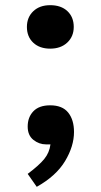

<svg xmlns="http://www.w3.org/2000/svg" viewBox="-20 -556 389 742"><path d="M174 -368Q133 -368 108.5 -391Q84 -414 84 -452Q84 -489 108.5 -512.5Q133 -536 174 -536Q216 -536 240.5 -513Q265 -490 265 -452Q265 -415 240 -391.5Q215 -368 174 -368ZM122 166 87 116Q131 83 151 58.5Q171 34 175 2H158Q131 2 109 -15.5Q87 -33 87 -67Q87 -103 109 -126Q131 -149 174 -149Q221 -149 243.5 -121Q266 -93 266 -46Q266 9 231.5 66.5Q197 124 122 166Z"/></svg>

Font: Literata 7pt SemiBold
Style: Regular
Weight: 600
Designer: Latin by Veronika Burian and Jose Scaglione. Greek by Irene Vlachou. Cyrillic by Vera Evstafieva.
Foundry: TypeTogether
Version: Version 3.002